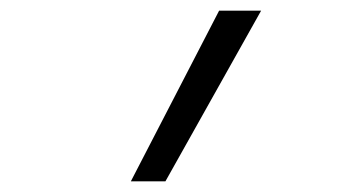

<svg xmlns="http://www.w3.org/2000/svg" viewBox="-20 -792 640 361"><path d="M226 -451 392 -772H471L291 -451Z"/></svg>

Font: Iosevka Curly Light Extended
Style: Italic
Weight: 300
Width: 7
Italic angle: -9°
Monospace: yes
Designer: Belleve Invis
Foundry: Belleve Invis
Version: Version 11.1.0; ttfautohint (v1.8.3)